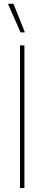

<svg xmlns="http://www.w3.org/2000/svg" viewBox="-20 -959 227 979"><path d="M104.5 -727.5V0H82V-727.5ZM85 -793.9 20.5 -939.5H48.8L106.9 -793.9Z"/></svg>

Font: Inter Display Thin
Style: Regular
Weight: 100
Designer: Rasmus Andersson
Foundry: rsms
Version: Version 4.000;git-a52131595